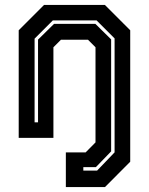

<svg xmlns="http://www.w3.org/2000/svg" viewBox="-20 -560 605 780"><path d="M247.5 200V59H328L368 18.5V-368L337.5 -398.5H227.5L197 -368V0H56V-437L159 -540H406L509 -437V97L406.5 200ZM318.5 133H374.5L445.5 59V-404L372.5 -477H194.5L120.5 -403V-63H134.5V-399L199.5 -463H367.5L431.5 -400V55L369.5 119H318.5Z"/></svg>

Font: Tourney Thin
Style: Regular
Weight: 100
Designer: Tyler Finck
Foundry: Etcetera Type Co
Version: Version 1.015